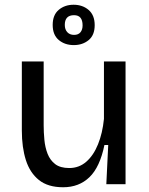

<svg xmlns="http://www.w3.org/2000/svg" viewBox="-20 -776 629 809"><path d="M246 13Q182 13 144 -17.5Q106 -48 89 -101.5Q72 -155 72 -226V-517H164V-248Q164 -219 167 -187Q170 -155 180.5 -128Q191 -101 212.5 -84.5Q234 -68 272 -68Q313 -68 343.5 -94.5Q374 -121 393 -168Q412 -215 418 -275V-517H509V0H428L436 -165H420Q401 -72 357 -29.5Q313 13 246 13ZM291 -586Q253 -586 227.5 -607.5Q202 -629 202 -671Q202 -713 227.5 -734.5Q253 -756 290 -756Q328 -756 353.5 -734Q379 -712 379 -670Q379 -628 353.5 -607Q328 -586 291 -586ZM292 -629Q310 -629 319 -640Q328 -651 328 -669Q328 -712 292 -712Q253 -712 253 -671Q253 -652 263.5 -640.5Q274 -629 292 -629Z"/></svg>

Font: Bricolage Grotesque 10pt
Style: Regular
Weight: 400
Designer: Mathieu Triay
Foundry: Atelier Triay
Version: Version 1.000; ttfautohint (v1.8.4.7-5d5b);gftools[0.9.32]